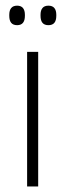

<svg xmlns="http://www.w3.org/2000/svg" viewBox="-20 -674 236 694"><path d="M118 0H78V-486.5H118ZM42 -583Q27.5 -583 20.5 -591.5Q13.5 -600 13.5 -617V-620.5Q13.5 -636.5 20.5 -645Q27.5 -653.5 42 -653.5Q56 -653.5 63 -645Q70 -636.5 70 -620.5V-617Q70 -600 63 -591.5Q56 -583 42 -583ZM155 -583Q140.5 -583 133.5 -591.5Q126.5 -600 126.5 -617V-620.5Q126.5 -636.5 133.5 -645Q140.5 -653.5 155 -653.5Q169.5 -653.5 176.5 -645Q183.5 -636.5 183.5 -620.5V-617Q183.5 -600 176.5 -591.5Q169.5 -583 155 -583Z"/></svg>

Font: Anek Devanagari Medium ExtraLight
Style: Regular
Weight: 250
Version: Version 1.003